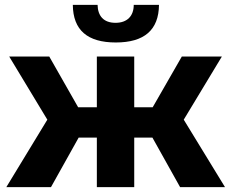

<svg xmlns="http://www.w3.org/2000/svg" viewBox="-20 -771 953 791"><path d="M457 -596C574 -596 634 -647 635 -751H531C531 -705 504 -677 456 -677C407 -677 383 -705 382 -751H280C281 -647 340 -596 457 -596ZM722 0H907L737 -278L894 -538H729L609 -329H533V-538H379V-329H302L183 -538H18L175 -278L6 0H190L304 -204H379V0H533V-204H608Z"/></svg>

Font: AWKNG-Font
Style: Bold
Weight: 700
Designer: Awakening Church
Foundry: Awakening Church
Version: Version 1.700;PS 001.700;hotconv 1.0.88;makeotf.lib2.5.64775